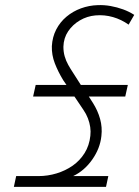

<svg xmlns="http://www.w3.org/2000/svg" viewBox="-20 -728 543 748"><path d="M130 -42H43L34 0H393L402 -42H265Q309 -63 339.5 -106.5Q370 -150 375 -198Q379 -232 370 -264.5Q361 -297 342 -327L326 -352H468L478 -397H295L265 -444Q255 -459 246 -475Q237 -491 232 -508.5Q227 -526 227 -546Q228 -580 245.5 -606Q263 -632 291 -648.5Q319 -665 352 -668Q387 -671 420 -661.5Q453 -652 481 -632L503 -670Q483 -683 459.5 -691.5Q436 -700 411 -704.5Q386 -709 361 -708Q327 -707 295.5 -695.5Q264 -684 239 -663Q214 -642 199 -613Q184 -584 182 -548Q181 -514 193.5 -481.5Q206 -449 226 -416L239 -397H119L109 -352H270L305 -300Q316 -284 322.5 -267Q329 -250 331.5 -233Q334 -216 332 -199Q328 -161 309.5 -131.5Q291 -102 263 -82.5Q235 -63 200.5 -52.5Q166 -42 130 -42Z"/></svg>

Font: Advent Pro Light
Style: Italic
Weight: 300
Italic angle: -12°
Version: Version 3.000